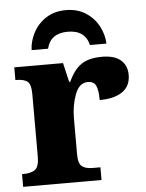

<svg xmlns="http://www.w3.org/2000/svg" viewBox="-54 -815 652 859"><g transform="rotate(-5 272.0 -385.5)"><path d="M15 -57H19Q57 -57 74.5 -71Q92 -85 92 -129V-411Q92 -453 76.5 -466Q61 -479 25 -479H22V-536H241L261 -450H266Q290 -503 324 -526Q358 -549 417 -549Q473 -549 501 -524.5Q529 -500 529 -458Q529 -408 492.5 -382.5Q456 -357 390 -357Q390 -401 380.5 -421.5Q371 -442 344 -442Q305 -442 286.5 -392.5Q268 -343 268 -285V-124Q268 -83 284 -70Q300 -57 333 -57H367V0H15ZM274 -771Q326 -771 363.5 -746.5Q401 -722 421 -683.5Q441 -645 442 -606H368Q352 -674 274 -674Q196 -674 180 -606H106Q107 -645 127 -683.5Q147 -722 184.5 -746.5Q222 -771 274 -771Z"/></g></svg>

Font: Noto Serif ExtraBold
Style: Regular
Weight: 800
Designer: Monotype Design Team
Foundry: Monotype Imaging Inc.
Version: Version 1.001